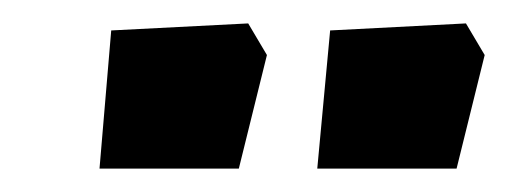

<svg xmlns="http://www.w3.org/2000/svg" viewBox="-20 -681 434 164"><path d="M65 -537 75 -655 192 -661 208 -634 184 -537ZM251 -537 262 -655 378 -661 394 -634 370 -537Z"/></svg>

Font: Grenze
Style: Bold Italic
Weight: 700
Italic angle: -10°
Designer: Renata Polastri
Foundry: Omnibus-Type
Version: Version 1.002; ttfautohint (v1.8)